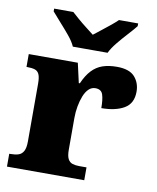

<svg xmlns="http://www.w3.org/2000/svg" viewBox="-85 -832 732 898"><g transform="rotate(10 280.5 -383.0)"><path d="M10 0V-61H15Q38 -61 53.5 -66Q69 -71 77.5 -86.5Q86 -102 86 -133V-407Q86 -437 79.5 -451.5Q73 -466 59 -470.5Q45 -475 23 -475H19V-536H252L273 -443H278Q295 -482 317 -505.5Q339 -529 368 -539Q397 -549 436 -549Q495 -549 520.5 -520.5Q546 -492 546 -450Q546 -394 505 -370Q464 -346 397 -346Q397 -387 389.5 -410Q382 -433 354 -433Q336 -433 322.5 -420Q309 -407 300 -384.5Q291 -362 286 -334.5Q281 -307 281 -278V-128Q281 -99 288.5 -84.5Q296 -70 310 -65.5Q324 -61 342 -61H377V0ZM216 -606Q206 -629 184 -655.5Q162 -682 138.5 -708Q115 -734 99 -753V-766H190Q201 -756 220.5 -739Q240 -722 261.5 -705.5Q283 -689 298 -677Q313 -689 334.5 -705.5Q356 -722 376.5 -739Q397 -756 407 -766H498V-753Q483 -734 459 -708Q435 -682 413.5 -655.5Q392 -629 381 -606Z"/></g></svg>

Font: Noto Rashi Hebrew Black
Style: Regular
Weight: 900
Version: Version 1.006